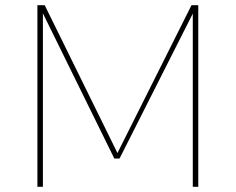

<svg xmlns="http://www.w3.org/2000/svg" viewBox="-20 -714 901 734"><path d="M123 0V-694H151L429 -129L712 -694H738V0H717V-662L437 -108H417L144 -663V0Z"/></svg>

Font: Cantarell Thin
Style: Regular
Weight: 100
Designer: Dave Crossland, Nikolaus Waxweiler, Florian Fecher, Jacques Le Bailly, Eben Sorkin, Alexei Vanyashin, Alexios Zavras, Em
Version: Version 0.303